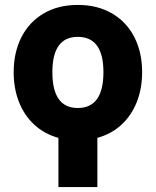

<svg xmlns="http://www.w3.org/2000/svg" viewBox="-20 -557 628 775"><path d="M397.5 -265.6Q397.5 -408.2 293.9 -408.2Q191.4 -408.2 191.4 -265.6Q191.4 -121.1 293.9 -121.1Q397.5 -121.1 397.5 -265.6ZM293.9 -537.1Q373.5 -537.1 432.4 -502.7Q491.2 -468.3 522.5 -406.7Q553.7 -345.2 553.7 -265.6Q553.7 -199.7 532.2 -145.3Q510.7 -90.8 470.2 -53.5Q429.7 -16.1 373 -0.5V198.2H215.8V-0.5Q159.2 -16.1 118.7 -53.5Q78.1 -90.8 56.6 -145.3Q35.2 -199.7 35.2 -265.6Q35.2 -345.2 66.4 -406.7Q97.7 -468.3 156.2 -502.7Q214.8 -537.1 293.9 -537.1Z"/></svg>

Font: Pretendard JP ExtraBold
Style: Regular
Weight: 800
Designer: Base glyphs from Inter by Rasmus Andersson; Hangeul glyphs from Noto Sans CJK(Source Han Sans) by Jang Soo-young and Kan
Foundry: Kil Hyung-jin
Version: Version 1.309